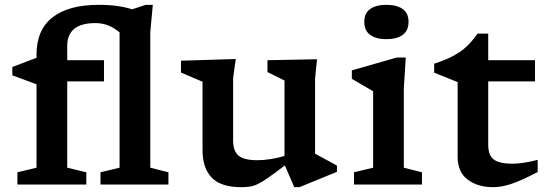

<svg xmlns="http://www.w3.org/2000/svg" viewBox="-20 -763 2266 794"><path d="M258 -69.5 337 -50.5V0H52V-50.5L131 -69.5V-414.5L31 -451.5V-486L131 -524V-536.5Q131 -640 197.5 -691.5Q264 -743 387.5 -743Q432 -743 465.2 -738.2Q498.5 -733.5 526.5 -724.5L583 -743H612L601.5 -630.5V-69.5L676.5 -50.5V0H395.5V-50.5L474.5 -69.5V-629Q455 -646 430 -656.8Q405 -667.5 374 -667.5Q258 -667.5 258 -572.5V-514H410V-426.5H258Z M944 -182Q944 -138.5 966.5 -119.5Q989 -100.5 1043.5 -100.5Q1070.5 -100.5 1100 -105.2Q1129.5 -110 1156.5 -118V-430L1086 -465V-514L1291 -518L1283 -438.5V-127.5Q1289 -124 1306.8 -114.5Q1324.5 -105 1343.8 -94.5Q1363 -84 1373.5 -78V-52.5L1218.5 11H1197L1158 -79Q1116.5 -47 1090.2 -28.8Q1064 -10.5 1046.2 -2Q1028.5 6.5 1012.8 8.8Q997 11 976.5 11Q894 11 855.8 -28.2Q817.5 -67.5 817.5 -143V-425L728.5 -463V-512L955 -519L944 -440Z M1578 -601Q1535 -601 1510.8 -618.8Q1486.5 -636.5 1486.5 -672.5Q1486.5 -708.5 1510.8 -725.8Q1535 -743 1578 -743Q1621 -743 1645.2 -725.8Q1669.5 -708.5 1669.5 -672.5Q1669.5 -636.5 1645.2 -618.8Q1621 -601 1578 -601ZM1658 -525 1650 -398.5V-69.5L1725 -50.5V0H1444V-50.5L1523 -69.5V-385.5Q1517.5 -389 1502.2 -397.8Q1487 -406.5 1468.8 -417.2Q1450.5 -428 1435 -437V-472L1620.5 -525Z M1999 -164.5Q1999 -120.5 2022.2 -103.2Q2045.5 -86 2098 -86Q2142 -86 2203.5 -102V-51.5Q2134 -15.5 2093.8 -2.2Q2053.5 11 2019.5 11Q1955.5 11 1914 -20.2Q1872.5 -51.5 1872.5 -115V-423.5L1775.5 -462.5V-499.5Q1840 -520 1880.5 -547.5Q1921 -575 1955 -624H1999V-514H2192.5V-426.5H1999Z"/></svg>

Font: Newsreader Caption Medium
Style: Regular
Weight: 500
Designer: Hugues Gentile
Foundry: Production Type
Version: Version 1.001